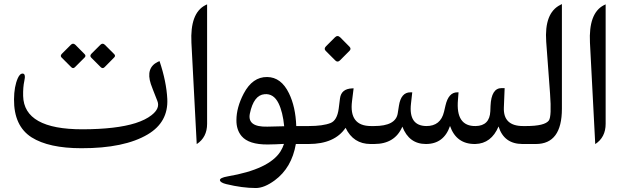

<svg xmlns="http://www.w3.org/2000/svg" viewBox="-20 -717 3104 956"><path d="M355.5 -493.7 400.9 -447.8Q409.7 -439 401.4 -430.7L353.5 -382.8Q343.8 -373 334.5 -382.8L286.6 -430.7Q278.3 -439 288.1 -449.2L333 -494.1Q343.8 -504.9 355.5 -493.7ZM502.4 -493.7 548.3 -447.8Q557.1 -439 548.3 -430.7L501 -382.8Q491.2 -373 481.4 -382.8L434.1 -430.2Q425.3 -439 435.5 -449.7L480 -494.1Q491.2 -504.9 502.4 -493.7ZM385.3 21Q223.1 21 137.2 -33.2Q48.8 -89.8 49.8 -222.7Q50.3 -286.6 68.8 -328.1Q79.6 -352.1 94.2 -350.6Q108.9 -348.6 101.1 -314Q94.2 -282.2 95.2 -239.3Q99.1 -72.8 391.1 -73.2Q559.1 -73.7 654.8 -104Q704.6 -120.1 733.9 -143.1Q778.3 -177.2 763.7 -213.9Q735.8 -284.2 731 -298.8Q704.6 -379.4 766.1 -409.2L774.4 -412.6Q808.6 -311 813 -224.1Q818.4 -108.9 715.8 -47.9Q599.1 21.5 385.3 21Z M1002 -690.9 1011.2 -695.3V-100.6Q1011.2 -33.2 959.5 0.5L933.1 -504.4Q925.8 -651.4 1002 -690.9Z M1310.1 -333.5Q1379.9 -333 1418.9 -252.4Q1451.7 -185.1 1455.1 -89.4H1519.5Q1519.5 -89.4 1519.5 0H1453.1Q1432.6 118.7 1347.7 181.2Q1295.9 219.2 1253.9 219.2Q1187 219.2 1106.4 199.7Q1077.6 192.4 1075.2 181.2Q1072.3 168.5 1114.3 161.1Q1319.8 126 1376.5 37.1Q1387.7 19 1394 -0.5Q1351.6 2 1312.5 2.4Q1218.8 2.9 1183.1 -39.1Q1156.7 -70.3 1157.2 -118.7Q1157.2 -181.6 1193.4 -251Q1237.3 -334.5 1310.1 -333.5ZM1297.4 -248Q1243.2 -243.7 1224.1 -151.4Q1210.4 -84 1311 -86.4Q1353 -87.4 1395 -88.4Q1388.2 -159.2 1366.7 -203.1Q1342.3 -252 1297.4 -248Z M1674.3 -530.8 1719.7 -484.9Q1730.5 -474.1 1720.2 -463.9L1672.4 -416Q1660.6 -404.8 1649.4 -416L1602.1 -463.4Q1590.8 -474.1 1603.5 -486.8L1647.9 -531.2Q1660.6 -543.9 1674.3 -530.8ZM1845.2 0H1825.2Q1739.3 0 1700.7 -80.6Q1646 0 1517.1 0H1495.1Q1495.1 0 1495.1 -89.4H1516.6Q1587.9 -89.4 1626 -104.5Q1658.7 -117.7 1666.5 -176.3L1672.9 -227.1Q1679.2 -274.9 1733.4 -276.9L1740.7 -277.3L1732.9 -214.4Q1716.8 -89.4 1827.6 -89.4H1845.2Z M2348.6 -89.4Q2418 -90.8 2421.4 -163.1L2422.4 -189.5Q2426.3 -278.3 2477.5 -278.3H2492.7L2488.8 -181.2Q2485.4 -89.4 2584.5 -89.4H2602.1Q2602.1 -89.4 2602.1 0H2582Q2489.3 0 2462.4 -87.4Q2426.3 -2 2346.7 0Q2252.4 1.5 2220.7 -89.8Q2189.9 0 2100.6 0Q2016.6 0 1983.4 -86.4Q1946.3 0 1843.3 0H1821.3V-89.4H1842.8Q1950.7 -89.4 1960.4 -152.8L1966.3 -190.4Q1976.6 -257.3 2023.4 -257.3H2032.7L2026.4 -201.2Q2013.7 -90.8 2102.5 -89.4Q2173.8 -88.9 2190.9 -160.6L2198.2 -191.9Q2213.4 -257.3 2256.8 -257.3H2263.2L2260.3 -220.7Q2248.5 -87.4 2348.6 -89.4Z M2648.4 0Q2648.4 0 2577.6 0Q2577.6 0 2577.6 -89.4H2599.1Q2692.9 -89.4 2712.9 -117.2Q2727.1 -137.2 2718.8 -251L2699.7 -508.8Q2689.5 -652.3 2769.5 -692.4L2777.8 -696.8V-175.8Q2777.8 0 2648.4 0Z M2986.3 -690.9 2995.6 -695.3V-100.6Q2995.6 -33.2 2943.8 0.5L2917.5 -504.4Q2910.2 -651.4 2986.3 -690.9Z"/></svg>

Font: Gandom WOL
Style: WOL
Weight: 400
Foundry: DejaVu fonts team - Redesigned by Saber Rastikerdar - Based on Samim Font
Version: Version 0.8